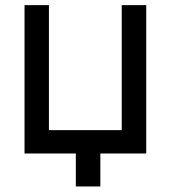

<svg xmlns="http://www.w3.org/2000/svg" viewBox="-20 -582 648 728"><path d="M534.5 -562.5V0H360.5V125H267.5V0H73V-562.5H165.5V-88.5H441.5V-562.5Z"/></svg>

Font: Russisch Sans Medium
Style: Regular
Weight: 500
Width: 4
Designer: Michael Sharanda (font) & Cristiano Sobral (main changes)
Foundry: Michael Sharanda
Version: Version 2.00;September 8, 2020;FontCreator 13.0.0.2681 64-bi